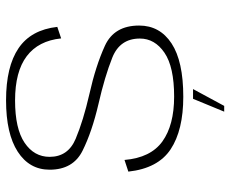

<svg xmlns="http://www.w3.org/2000/svg" viewBox="-84 -552 778 650"><g transform="rotate(-90 305.0 -227.0)"><path d="M302.5 4.5Q422.5 4.5 483 -35.2Q543.5 -75 543.5 -145Q543.5 -229.5 475.2 -260.8Q407 -292 311 -313.5Q221.5 -334 160.2 -359.8Q99 -385.5 99 -448Q99 -500.5 146.8 -532.8Q194.5 -565 290 -565Q387.5 -565 439.8 -525.5Q492 -486 500 -409L539 -422Q529 -511 466.8 -553.2Q404.5 -595.5 290.5 -595.5Q177.5 -595.5 116.5 -556Q55.5 -516.5 55.5 -448Q55.5 -368.5 119.8 -336.5Q184 -304.5 278.5 -282.5Q370.5 -261.5 435 -235.8Q499.5 -210 499.5 -142.5Q499.5 -92 451.5 -59.2Q403.5 -26.5 303 -26.5Q206.5 -26.5 151.2 -66.2Q96 -106 88.5 -194.5L49 -181.5Q60 -81 124.8 -38.2Q189.5 4.5 302.5 4.5ZM252 143H271.5L328.5 37.5H295.5Z"/></g></svg>

Font: Anybody SemiExpanded ExtraLight
Style: Regular
Weight: 250
Width: 6
Version: Version 1.113;gftools[0.9.25]